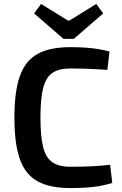

<svg xmlns="http://www.w3.org/2000/svg" viewBox="-20 -941 620 973"><path d="M336 -702Q383 -702 416 -699.5Q449 -697 477 -692.5Q505 -688 535 -680L524 -587Q493 -589 466 -590.5Q439 -592 408.5 -593Q378 -594 336 -594Q278 -594 245 -571Q212 -548 198.5 -494Q185 -440 185 -345Q185 -250 198.5 -196Q212 -142 245 -119Q278 -96 336 -96Q403 -96 448.5 -98.5Q494 -101 538 -106L549 -14Q504 0 456 6Q408 12 336 12Q232 12 170 -22.5Q108 -57 80.5 -135Q53 -213 53 -345Q53 -477 80.5 -555Q108 -633 170 -667.5Q232 -702 336 -702ZM468 -921 503 -873 354 -744H302L153 -873L188 -921L324 -837H332Z"/></svg>

Font: Exo 2 SemiBold
Style: Regular
Weight: 600
Designer: Natanael Gama
Foundry: Natanael Gama
Version: Version 2.010